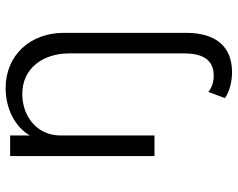

<svg xmlns="http://www.w3.org/2000/svg" viewBox="-101 -467 843 681"><g transform="rotate(-90 320.5 -126.5)"><path d="M405.5 275C496 275 544.5 217 544.5 112.5V-321.5C544.5 -440.5 465.5 -528 348.5 -528C312 -528 278.5 -520 248 -504.5C217.5 -488.5 195 -467.5 180.5 -442V-512H107.5V0H180.5V-333.5C180.5 -418 250 -469 327.5 -469C421 -469 471.5 -392.5 471.5 -304V106C471.5 175.5 445.5 210 393 210C369.5 210 350.5 203.5 335 191L313 249.5C334.5 265.5 369.5 275 405.5 275Z"/></g></svg>

Font: Spartan
Style: Regular
Weight: 400
Designer: Matt Bailey, Mirko Velimirovic
Foundry: Matt Bailey
Version: Version 1.003